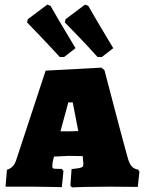

<svg xmlns="http://www.w3.org/2000/svg" viewBox="-20 -805 626 829"><path d="M284 -3 289 -75Q310 -77 322.5 -79.5Q335 -82 337.5 -86Q340 -90 340 -101L339 -110L337 -131Q314 -132 276 -132Q265 -132 237 -130L213 -129L207 -103L206 -89Q206 -80 209 -78Q212 -76 228 -76H246L254 -67L247 3Q234 3 196 2Q158 1 117 1H4L10 -72Q38 -80 49 -111L177 -500L418 -513L431 -502Q444 -453 475.5 -332.5Q507 -212 531 -125Q538 -99 548.5 -87Q559 -75 576 -73L582 -64L575 2L455 1Q395 1 350 2Q305 3 291 4ZM279 -238Q303 -238 318 -239L294 -363H275L241 -238ZM97 -708 100 -722 184 -785 198 -780Q207 -764 236.5 -713.5Q266 -663 306 -597L257 -559H238Q195 -606 152.5 -650.5Q110 -695 97 -708ZM260 -708 263 -722 347 -785 361 -780Q370 -764 399.5 -713.5Q429 -663 469 -597L420 -559H401Q358 -607 315.5 -651Q273 -695 260 -708Z"/></svg>

Font: Alegreya SC Black
Style: Regular
Weight: 900
Designer: Juan Pablo del Peral
Foundry: Huerta Tipografica
Version: Version 2.007; ttfautohint (v1.6)